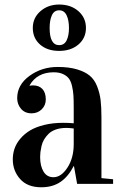

<svg xmlns="http://www.w3.org/2000/svg" viewBox="-20 -794 531 829"><path d="M153.3 -116.2Q153.3 -77.1 168 -53Q182.6 -28.8 210.9 -28.8Q244.1 -28.8 271.2 -70.3Q298.3 -111.8 298.3 -171.9V-239.3Q278.8 -241.7 266.6 -241.7Q241.2 -241.7 221.4 -234.9Q201.7 -228 189.9 -216.3Q178.2 -204.6 170.4 -191.7Q162.6 -178.7 159.2 -163.1Q155.8 -147.5 154.5 -137.2Q153.3 -127 153.3 -116.2ZM299.3 -77.1H298.3Q274.4 -30.8 240.5 -8.1Q206.5 14.6 158.2 14.6Q98.6 14.6 66.9 -21Q35.2 -56.6 35.2 -106Q35.2 -129.9 42.7 -152.1Q50.3 -174.3 67.4 -194.8Q84.5 -215.3 109.4 -230.5Q134.3 -245.6 171.1 -254.6Q208 -263.7 252.9 -263.7Q276.9 -263.7 298.3 -261.7V-329.1Q298.3 -361.3 297.1 -381.3Q295.9 -401.4 291 -422.6Q286.1 -443.8 277.1 -455.3Q268.1 -466.8 251.7 -474.4Q235.4 -481.9 211.9 -481.9Q140.6 -481.9 107.9 -425.8V-423.8Q115.7 -425.3 123 -425.3Q148.4 -425.3 163.1 -409.7Q177.7 -394 177.7 -364.7Q177.7 -339.4 160.2 -322Q142.6 -304.7 116.2 -304.7Q87.4 -304.7 70.8 -324.2Q54.2 -343.8 54.2 -370.1Q54.2 -427.7 107.2 -466.3Q160.2 -504.9 229 -504.9Q277.8 -504.9 312.3 -494.6Q346.7 -484.4 367.2 -467.5Q387.7 -450.7 399.2 -421.6Q410.6 -392.6 414.3 -362.3Q418 -332 418 -288.1V-24.9L468.3 -20V0H313ZM121.6 -673.3Q121.6 -716.8 154.5 -745.6Q187.5 -774.4 235.4 -774.4Q286.1 -774.4 318.6 -745.8Q351.1 -717.3 351.1 -673.3Q351.1 -629.4 318.6 -601.8Q286.1 -574.2 235.4 -574.2Q184.1 -574.2 152.8 -601.8Q121.6 -629.4 121.6 -673.3ZM194.3 -673.3Q194.3 -599.1 235.4 -599.1Q257.8 -599.1 267.8 -619.9Q277.8 -640.6 277.8 -673.3Q277.8 -706.5 267.6 -728Q257.3 -749.5 235.4 -749.5Q213.9 -749.5 204.1 -728.3Q194.3 -707 194.3 -673.3Z"/></svg>

Font: VidalokaRegular
Style: Regular
Weight: 400
Designer: Cyreal (www.cyreal.org)
Foundry: Cyreal (www.cyreal.org)
Version: Version 1.000